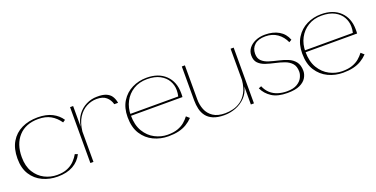

<svg xmlns="http://www.w3.org/2000/svg" viewBox="-22 -997 2984 1524"><g transform="rotate(-20 1470.0 -235.5)"><path d="M281 13Q213 13 155 -14Q97 -41 62.5 -95Q28 -149 28 -230Q28 -314 61.5 -370.5Q95 -427 154 -455.5Q213 -484 289 -484Q362 -484 411.5 -458.5Q461 -433 488 -391L467 -377Q436 -422 393.5 -446Q351 -470 289 -470Q183 -470 123.5 -405Q64 -340 64 -230Q64 -153 95.5 -102Q127 -51 176.5 -26Q226 -1 281 -1Q333 -1 369 -16.5Q405 -32 429 -57Q453 -82 468 -109L491 -100Q464 -46 411.5 -16.5Q359 13 281 13Z M560 0V-472H586V-297Q595 -355 624.5 -394.5Q654 -434 697 -455.5Q740 -477 788 -477Q836 -478 864.5 -466Q893 -454 907.5 -433Q922 -412 928 -384Q929 -381 929 -379Q929 -377 930 -374H898Q888 -412 860 -436.5Q832 -461 779 -461Q734 -461 692.5 -439Q651 -417 622.5 -372Q594 -327 586 -257V0Z M987 -258H1396Q1399 -272 1400.5 -283.5Q1402 -295 1402 -309Q1402 -352 1381 -389Q1360 -426 1317 -449Q1274 -472 1209 -472Q1143 -472 1094 -442Q1045 -412 1018 -361Q991 -310 991 -246Q991 -163 1024 -108.5Q1057 -54 1108.5 -27.5Q1160 -1 1215 -1Q1266 -1 1300.5 -13.5Q1335 -26 1358.5 -46Q1382 -66 1399 -89L1425 -66Q1401 -41 1371 -23Q1341 -5 1303 4Q1265 13 1217 13Q1150 13 1092 -14.5Q1034 -42 998 -98Q962 -154 962 -241Q962 -319 996 -373.5Q1030 -428 1086.5 -456Q1143 -484 1209 -484Q1310 -484 1368.5 -427.5Q1427 -371 1427 -276Q1427 -268 1427 -259.5Q1427 -251 1426 -242H988Z M1690 7Q1634 7 1597.5 -8.5Q1561 -24 1540.5 -51Q1520 -78 1512 -112.5Q1504 -147 1504 -185V-472H1530V-185Q1530 -138 1546.5 -97Q1563 -56 1601 -30.5Q1639 -5 1702 -5Q1734 -5 1769 -13.5Q1804 -22 1835 -44Q1866 -66 1888 -105.5Q1910 -145 1916 -207V-472H1942V-1H1916V-152Q1904 -100 1869.5 -64.5Q1835 -29 1788 -11Q1741 7 1690 7Z M2210 -484Q2278 -484 2326 -456Q2374 -428 2394 -374L2372 -361Q2350 -411 2308 -440.5Q2266 -470 2208 -470Q2148 -470 2116.5 -442Q2085 -414 2085 -367Q2085 -328 2107.5 -306.5Q2130 -285 2166 -274Q2202 -263 2242 -254Q2282 -245 2318 -230.5Q2354 -216 2376.5 -187.5Q2399 -159 2399 -109Q2399 -81 2382.5 -52.5Q2366 -24 2327.5 -5.5Q2289 13 2222 13Q2139 13 2090.5 -18.5Q2042 -50 2019 -100L2042 -109Q2058 -71 2085 -47Q2112 -23 2147.5 -12Q2183 -1 2222 -1Q2277 -1 2308.5 -20Q2340 -39 2353 -65.5Q2366 -92 2366 -114Q2366 -160 2343.5 -185Q2321 -210 2285 -223Q2249 -236 2209 -244.5Q2169 -253 2133 -265Q2097 -277 2074.5 -300Q2052 -323 2052 -365Q2052 -399 2072 -425.5Q2092 -452 2128 -468Q2164 -484 2210 -484Z M2462 -258H2871Q2874 -272 2875.5 -283.5Q2877 -295 2877 -309Q2877 -352 2856 -389Q2835 -426 2792 -449Q2749 -472 2684 -472Q2618 -472 2569 -442Q2520 -412 2493 -361Q2466 -310 2466 -246Q2466 -163 2499 -108.5Q2532 -54 2583.5 -27.5Q2635 -1 2690 -1Q2741 -1 2775.5 -13.5Q2810 -26 2833.5 -46Q2857 -66 2874 -89L2900 -66Q2876 -41 2846 -23Q2816 -5 2778 4Q2740 13 2692 13Q2625 13 2567 -14.5Q2509 -42 2473 -98Q2437 -154 2437 -241Q2437 -319 2471 -373.5Q2505 -428 2561.5 -456Q2618 -484 2684 -484Q2785 -484 2843.5 -427.5Q2902 -371 2902 -276Q2902 -268 2902 -259.5Q2902 -251 2901 -242H2463Z"/></g></svg>

Font: Panamera Thin
Style: Regular
Weight: 100
Designer: Bastien Sozeau
Foundry: NBR — Bastien Sozeau
Version: Version 3.003;gftools[0.9.33]